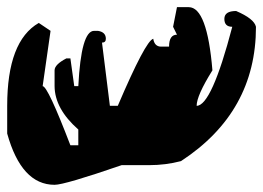

<svg xmlns="http://www.w3.org/2000/svg" viewBox="-20 -514 732 534"><path d="M472.2 -494.1H504.9Q556.2 -494.1 570.8 -318.4Q526.9 -248 526.9 -219.7Q568.4 -219.7 626 -439.5Q604 -439.5 604 -461.4Q604 -483.4 636.7 -483.4Q687 -461.9 691.9 -439.5Q691.9 -202.1 483.4 -65.9Q440.4 -54.7 395.5 -54.7H318.4Q159.7 0 131.8 0Q39.6 0 0 -142.6V-219.7Q0 -399.9 87.9 -450.2L120.6 -428.2L98.6 -274.4Q112.8 -274.4 175.8 -109.9H197.8V-153.8Q132.3 -211.4 131.8 -274.4V-318.4Q131.8 -334.5 164.6 -351.6H175.8L186.5 -274.4H197.8Q205.6 -428.2 241.7 -428.2H252.4Q274.4 -424.8 274.4 -406.2Q274.4 -395.5 263.7 -395.5L285.6 -219.7H307.6Q384.8 -400.4 406.2 -406.2Q409.7 -384.3 428.2 -384.3H450.2Q450.2 -417.5 472.2 -417.5L461.4 -439.5Z"/></svg>

Font: Otrack
Style: Regular
Weight: 400
Designer: Sodina
Foundry: Sodina
Version: Version 2.10 June 16, 2016